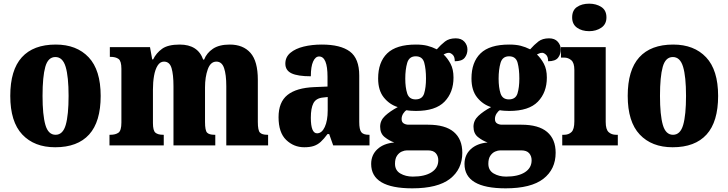

<svg xmlns="http://www.w3.org/2000/svg" viewBox="-20 -793 3972 1047"><path d="M281 10Q167 10 101.5 -59.5Q36 -129 36 -270Q36 -411 99 -480.5Q162 -550 284 -550Q398 -550 463.5 -480.5Q529 -411 529 -270Q529 -129 466 -59.5Q403 10 281 10ZM283 -58Q323 -58 338.5 -112Q354 -166 354 -270Q354 -375 338 -428.5Q322 -482 282 -482Q242 -482 227 -428.5Q212 -375 212 -270Q212 -166 227.5 -112Q243 -58 283 -58Z M577 0V-58H581Q610 -58 626 -69.5Q642 -81 642 -125V-418Q642 -460 626.5 -471.5Q611 -483 582 -483H579V-536H798L810 -469H815Q832 -504 864 -527Q896 -550 960 -550Q1059 -550 1088 -468H1093Q1107 -504 1141 -527Q1175 -550 1233 -550Q1306 -550 1346 -504.5Q1386 -459 1386 -358V-128Q1386 -82 1397.5 -70Q1409 -58 1438 -58H1442V0H1214V-323Q1214 -386 1202 -421.5Q1190 -457 1160 -457Q1128 -457 1113 -415Q1098 -373 1098 -316V-128Q1098 -82 1109 -70Q1120 -58 1150 -58H1154V0H926V-323Q926 -386 915.5 -421.5Q905 -457 874 -457Q853 -457 839.5 -435.5Q826 -414 820 -379.5Q814 -345 814 -305V-122Q814 -81 827.5 -69.5Q841 -58 870 -58H873V0Z M1639 10Q1582 10 1540.5 -30Q1499 -70 1499 -154Q1499 -236 1547.5 -275Q1596 -314 1694 -318L1766 -321V-374Q1766 -485 1720 -485Q1700 -485 1687.5 -457.5Q1675 -430 1675 -377Q1604 -377 1570 -393Q1536 -409 1536 -446Q1536 -482 1563.5 -505Q1591 -528 1636 -539Q1681 -550 1735 -550Q1837 -550 1888 -512Q1939 -474 1939 -381V-128Q1939 -87 1950 -72.5Q1961 -58 1991 -58H1995V0H1797L1775 -62H1766Q1746 -35 1729 -19.5Q1712 -4 1691 3Q1670 10 1639 10ZM1709 -66Q1735 -66 1751 -100.5Q1767 -135 1767 -191V-264L1740 -261Q1703 -257 1689 -230Q1675 -203 1675 -151Q1675 -66 1709 -66Z M2228 234Q2004 234 2004 101Q2004 52 2038 20.5Q2072 -11 2130 -16Q2102 -26 2077.5 -45.5Q2053 -65 2053 -102Q2053 -136 2079.5 -161Q2106 -186 2149 -209Q2104 -223 2073 -261.5Q2042 -300 2042 -365Q2042 -454 2091.5 -502Q2141 -550 2248 -550Q2284 -550 2310 -543.5Q2336 -537 2362 -524Q2384 -549 2406.5 -566.5Q2429 -584 2465 -584Q2496 -584 2512.5 -565.5Q2529 -547 2529 -523Q2529 -497 2514 -478Q2499 -459 2460 -459Q2460 -484 2448.5 -494.5Q2437 -505 2428 -505Q2418 -505 2411 -501.5Q2404 -498 2399 -496Q2421 -475 2437 -445Q2453 -415 2453 -370Q2453 -289 2404 -238.5Q2355 -188 2248 -188Q2239 -188 2222 -189Q2205 -190 2197 -192Q2188 -188 2179 -174Q2170 -160 2170 -144Q2170 -127 2181.5 -120Q2193 -113 2208 -113H2314Q2408 -113 2454.5 -73.5Q2501 -34 2501 40Q2501 130 2434 182Q2367 234 2228 234ZM2246 -251Q2283 -251 2293 -283.5Q2303 -316 2303 -365Q2303 -416 2293.5 -451Q2284 -486 2247 -486Q2211 -486 2200.5 -450Q2190 -414 2190 -364Q2190 -316 2200.5 -283.5Q2211 -251 2246 -251ZM2231 170Q2296 170 2333 146.5Q2370 123 2370 81Q2370 58 2356.5 42.5Q2343 27 2313 27H2199Q2186 27 2171 33.5Q2156 40 2145 56Q2134 72 2134 100Q2134 136 2163 153Q2192 170 2231 170Z M2737 234Q2513 234 2513 101Q2513 52 2547 20.5Q2581 -11 2639 -16Q2611 -26 2586.5 -45.5Q2562 -65 2562 -102Q2562 -136 2588.5 -161Q2615 -186 2658 -209Q2613 -223 2582 -261.5Q2551 -300 2551 -365Q2551 -454 2600.5 -502Q2650 -550 2757 -550Q2793 -550 2819 -543.5Q2845 -537 2871 -524Q2893 -549 2915.5 -566.5Q2938 -584 2974 -584Q3005 -584 3021.5 -565.5Q3038 -547 3038 -523Q3038 -497 3023 -478Q3008 -459 2969 -459Q2969 -484 2957.5 -494.5Q2946 -505 2937 -505Q2927 -505 2920 -501.5Q2913 -498 2908 -496Q2930 -475 2946 -445Q2962 -415 2962 -370Q2962 -289 2913 -238.5Q2864 -188 2757 -188Q2748 -188 2731 -189Q2714 -190 2706 -192Q2697 -188 2688 -174Q2679 -160 2679 -144Q2679 -127 2690.5 -120Q2702 -113 2717 -113H2823Q2917 -113 2963.5 -73.5Q3010 -34 3010 40Q3010 130 2943 182Q2876 234 2737 234ZM2755 -251Q2792 -251 2802 -283.5Q2812 -316 2812 -365Q2812 -416 2802.5 -451Q2793 -486 2756 -486Q2720 -486 2709.5 -450Q2699 -414 2699 -364Q2699 -316 2709.5 -283.5Q2720 -251 2755 -251ZM2740 170Q2805 170 2842 146.5Q2879 123 2879 81Q2879 58 2865.5 42.5Q2852 27 2822 27H2708Q2695 27 2680 33.5Q2665 40 2654 56Q2643 72 2643 100Q2643 136 2672 153Q2701 170 2740 170Z M3193 -623Q3153 -623 3126.5 -642Q3100 -661 3100 -698Q3100 -737 3126.5 -755Q3153 -773 3193 -773Q3231 -773 3259 -755Q3287 -737 3287 -698Q3287 -661 3259 -642Q3231 -623 3193 -623ZM3046 0V-58H3056Q3081 -58 3096.5 -73Q3112 -88 3112 -131V-412Q3112 -450 3095.5 -464.5Q3079 -479 3056 -479H3039V-536H3283V-128Q3283 -87 3299 -72.5Q3315 -58 3339 -58H3349V0Z M3648 10Q3534 10 3468.5 -59.5Q3403 -129 3403 -270Q3403 -411 3466 -480.5Q3529 -550 3651 -550Q3765 -550 3830.5 -480.5Q3896 -411 3896 -270Q3896 -129 3833 -59.5Q3770 10 3648 10ZM3650 -58Q3690 -58 3705.5 -112Q3721 -166 3721 -270Q3721 -375 3705 -428.5Q3689 -482 3649 -482Q3609 -482 3594 -428.5Q3579 -375 3579 -270Q3579 -166 3594.5 -112Q3610 -58 3650 -58Z"/></svg>

Font: Noto Serif Condensed Black
Style: Regular
Weight: 900
Width: 3
Designer: Monotype Design Team
Foundry: Monotype Imaging Inc.
Version: Version 2.015; ttfautohint (v1.8.4.7-5d5b)